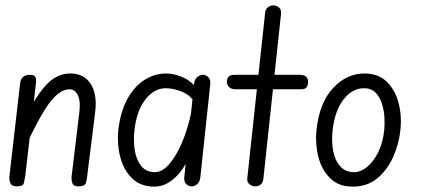

<svg xmlns="http://www.w3.org/2000/svg" viewBox="-20 -695 1575 716"><path d="M43 0Q24 0 19 -11.5Q14 -23 15 -37L55 -384Q57 -400 66 -408Q75 -416 93 -416Q108 -416 112 -407.5Q116 -399 114 -384L74 -37Q72 -25 69 -12.5Q66 0 43 0ZM273 0Q254 0 250 -11.5Q246 -23 247 -37L276 -278Q281 -317 270.5 -339.5Q260 -362 239 -362Q202 -362 163.5 -310Q125 -258 69 -135L81 -268Q115 -339 154 -380Q193 -421 242 -421Q293 -421 318 -382.5Q343 -344 335 -278L305 -37Q304 -25 300 -12.5Q296 0 273 0Z M556 1Q504 1 472.5 -30Q441 -61 428.5 -109Q416 -157 421 -209Q429 -278 454.5 -325Q480 -372 518 -396.5Q556 -421 600 -421Q626 -421 656.5 -409Q687 -397 709 -372L703 -317Q686 -343 655 -354.5Q624 -366 598 -366Q555 -366 522 -324Q489 -282 481 -206Q477 -167 483 -132Q489 -97 507.5 -75Q526 -53 557 -53Q582 -53 604 -75.5Q626 -98 644.5 -133.5Q663 -169 676 -210.5Q689 -252 696 -290L679 -97Q669 -76 656 -58.5Q643 -41 627 -27.5Q611 -14 593.5 -6.5Q576 1 556 1ZM695 0Q683 0 674.5 -8.5Q666 -17 667 -33L704 -384Q706 -400 716 -408Q726 -416 737 -416Q748 -416 757 -407Q766 -398 764 -380L727 -33Q725 -17 715.5 -8.5Q706 0 695 0Z M932 0Q921 0 911 -7.5Q901 -15 902 -29L969 -650Q971 -662 980 -668.5Q989 -675 999 -675Q1011 -675 1020.5 -667Q1030 -659 1028 -643L962 -27Q960 -13 951.5 -6.5Q943 0 932 0ZM860 -362Q842 -362 834 -370.5Q826 -379 826 -390Q826 -401 832 -408.5Q838 -416 856 -416H1097Q1115 -416 1122 -408.5Q1129 -401 1129 -390Q1129 -379 1124 -370.5Q1119 -362 1101 -362Z M1295 1Q1243 1 1211.5 -30Q1180 -61 1167.5 -109Q1155 -157 1160 -209Q1171 -312 1222 -366.5Q1273 -421 1339 -421Q1391 -421 1422.5 -390Q1454 -359 1466.5 -310.5Q1479 -262 1473 -209Q1468 -159 1446.5 -110.5Q1425 -62 1387.5 -30.5Q1350 1 1295 1ZM1301 -53Q1325 -53 1349 -72.5Q1373 -92 1390.5 -127.5Q1408 -163 1413 -211Q1415 -232 1413.5 -258Q1412 -284 1404 -309Q1396 -334 1380 -350Q1364 -366 1337 -366Q1294 -366 1261 -324Q1228 -282 1220 -206Q1216 -167 1222.5 -132Q1229 -97 1248.5 -75Q1268 -53 1301 -53Z"/></svg>

Font: Edu SA Beginner
Style: Regular
Weight: 400
Designer: Tina and Corey Anderson
Foundry: Google for Education
Version: Version 1.003